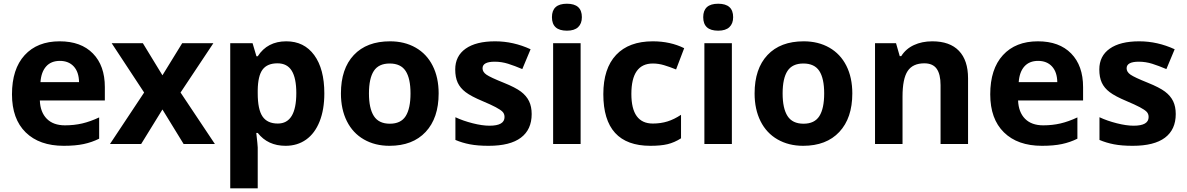

<svg xmlns="http://www.w3.org/2000/svg" viewBox="-20 -780 6427 1040"><path d="M304.2 -450.2Q256.8 -450.2 230 -420.2Q203.1 -390.1 199.2 -335H408.2Q407.2 -390.1 379.4 -420.2Q351.6 -450.2 304.2 -450.2ZM325.2 9.8Q193.4 9.8 119.1 -63Q44.9 -135.7 44.9 -269Q44.9 -406.2 113.5 -481.2Q182.1 -556.2 303.2 -556.2Q418.9 -556.2 483.4 -490.2Q547.9 -424.3 547.9 -308.1V-235.8H195.8Q198.2 -172.4 233.4 -136.7Q268.6 -101.1 332 -101.1Q381.3 -101.1 425.3 -111.3Q469.2 -121.6 517.1 -144V-28.8Q478 -9.3 433.6 0.2Q389.2 9.8 325.2 9.8Z M760.7 -278.8 585 -545.9H753.9L859.9 -372.1L966.8 -545.9H1135.7L958 -278.8L1144 0H974.6L859.9 -187L744.6 0H575.7Z M1526.9 9.8Q1430.7 9.8 1376 -60.1H1368.2Q1376 8.3 1376 19V240.2H1227.1V-545.9H1348.1L1369.1 -475.1H1376Q1428.2 -556.2 1530.8 -556.2Q1627.4 -556.2 1682.1 -481.4Q1736.8 -406.7 1736.8 -273.9Q1736.8 -186.5 1711.2 -122.1Q1685.5 -57.6 1638.2 -23.9Q1590.8 9.8 1526.9 9.8ZM1482.9 -437Q1427.7 -437 1402.3 -403.1Q1377 -369.1 1376 -291V-274.9Q1376 -187 1402.1 -148.9Q1428.2 -110.8 1484.9 -110.8Q1585 -110.8 1585 -275.9Q1585 -356.4 1560.3 -396.7Q1535.6 -437 1482.9 -437Z M1978.5 -273.9Q1978.5 -192.9 2005.1 -151.4Q2031.7 -109.9 2091.8 -109.9Q2151.4 -109.9 2177.5 -151.1Q2203.6 -192.4 2203.6 -273.9Q2203.6 -355 2177.2 -395.5Q2150.9 -436 2090.8 -436Q2031.2 -436 2004.9 -395.8Q1978.5 -355.5 1978.5 -273.9ZM2356 -273.9Q2356 -140.6 2285.6 -65.4Q2215.3 9.8 2089.8 9.8Q2011.2 9.8 1951.2 -24.7Q1891.1 -59.1 1858.9 -123.5Q1826.7 -188 1826.7 -273.9Q1826.7 -407.7 1896.5 -481.9Q1966.3 -556.2 2092.8 -556.2Q2171.4 -556.2 2231.4 -522Q2291.5 -487.8 2323.7 -423.8Q2356 -359.9 2356 -273.9Z M2859.9 -162.1Q2859.9 -78.1 2801.5 -34.2Q2743.2 9.8 2627 9.8Q2567.4 9.8 2525.4 1.7Q2483.4 -6.3 2446.8 -22V-145Q2488.3 -125.5 2540.3 -112.3Q2592.3 -99.1 2631.8 -99.1Q2712.9 -99.1 2712.9 -146Q2712.9 -163.6 2702.1 -174.6Q2691.4 -185.5 2665 -199.5Q2638.7 -213.4 2594.7 -231.9Q2531.7 -258.3 2502.2 -280.8Q2472.7 -303.2 2459.2 -332.3Q2445.8 -361.3 2445.8 -403.8Q2445.8 -476.6 2502.2 -516.4Q2558.6 -556.2 2662.1 -556.2Q2760.7 -556.2 2854 -513.2L2809.1 -405.8Q2768.1 -423.3 2732.4 -434.6Q2696.8 -445.8 2659.7 -445.8Q2593.8 -445.8 2593.8 -410.2Q2593.8 -390.1 2615 -375.5Q2636.2 -360.8 2708 -332Q2772 -306.2 2801.8 -283.7Q2831.5 -261.2 2845.7 -231.9Q2859.9 -202.6 2859.9 -162.1Z M2969.7 -687Q2969.7 -759.8 3050.8 -759.8Q3131.8 -759.8 3131.8 -687Q3131.8 -652.3 3111.6 -633.1Q3091.3 -613.8 3050.8 -613.8Q2969.7 -613.8 2969.7 -687ZM3125 0H2976.1V-545.9H3125Z M3502.9 9.8Q3248 9.8 3248 -270Q3248 -409.2 3317.4 -482.7Q3386.7 -556.2 3516.1 -556.2Q3610.8 -556.2 3686 -519L3642.1 -403.8Q3606.9 -418 3576.7 -427Q3546.4 -436 3516.1 -436Q3399.9 -436 3399.9 -271Q3399.9 -110.8 3516.1 -110.8Q3559.1 -110.8 3595.7 -122.3Q3632.3 -133.8 3668.9 -158.2V-30.8Q3632.8 -7.8 3595.9 1Q3559.1 9.8 3502.9 9.8Z M3789.1 -687Q3789.1 -759.8 3870.1 -759.8Q3951.2 -759.8 3951.2 -687Q3951.2 -652.3 3930.9 -633.1Q3910.6 -613.8 3870.1 -613.8Q3789.1 -613.8 3789.1 -687ZM3944.3 0H3795.4V-545.9H3944.3Z M4219.2 -273.9Q4219.2 -192.9 4245.8 -151.4Q4272.5 -109.9 4332.5 -109.9Q4392.1 -109.9 4418.2 -151.1Q4444.3 -192.4 4444.3 -273.9Q4444.3 -355 4418 -395.5Q4391.6 -436 4331.5 -436Q4272 -436 4245.6 -395.8Q4219.2 -355.5 4219.2 -273.9ZM4596.7 -273.9Q4596.7 -140.6 4526.4 -65.4Q4456.1 9.8 4330.6 9.8Q4252 9.8 4191.9 -24.7Q4131.8 -59.1 4099.6 -123.5Q4067.4 -188 4067.4 -273.9Q4067.4 -407.7 4137.2 -481.9Q4207 -556.2 4333.5 -556.2Q4412.1 -556.2 4472.2 -522Q4532.2 -487.8 4564.5 -423.8Q4596.7 -359.9 4596.7 -273.9Z M5223.6 0H5074.7V-318.8Q5074.7 -377.9 5053.7 -407.5Q5032.7 -437 4986.8 -437Q4924.3 -437 4896.5 -395.3Q4868.7 -353.5 4868.7 -256.8V0H4719.7V-545.9H4833.5L4853.5 -476.1H4861.8Q4886.7 -515.6 4930.4 -535.9Q4974.1 -556.2 5029.8 -556.2Q5125 -556.2 5174.3 -504.6Q5223.6 -453.1 5223.6 -356Z M5603 -450.2Q5555.7 -450.2 5528.8 -420.2Q5502 -390.1 5498 -335H5707Q5706.1 -390.1 5678.2 -420.2Q5650.4 -450.2 5603 -450.2ZM5624 9.8Q5492.2 9.8 5418 -63Q5343.8 -135.7 5343.8 -269Q5343.8 -406.2 5412.4 -481.2Q5481 -556.2 5602.1 -556.2Q5717.8 -556.2 5782.2 -490.2Q5846.7 -424.3 5846.7 -308.1V-235.8H5494.6Q5497.1 -172.4 5532.2 -136.7Q5567.4 -101.1 5630.9 -101.1Q5680.2 -101.1 5724.1 -111.3Q5768.1 -121.6 5815.9 -144V-28.8Q5776.9 -9.3 5732.4 0.2Q5688 9.8 5624 9.8Z M6348.6 -162.1Q6348.6 -78.1 6290.3 -34.2Q6231.9 9.8 6115.7 9.8Q6056.2 9.8 6014.2 1.7Q5972.2 -6.3 5935.5 -22V-145Q5977.1 -125.5 6029.1 -112.3Q6081.1 -99.1 6120.6 -99.1Q6201.7 -99.1 6201.7 -146Q6201.7 -163.6 6190.9 -174.6Q6180.2 -185.5 6153.8 -199.5Q6127.4 -213.4 6083.5 -231.9Q6020.5 -258.3 5991 -280.8Q5961.4 -303.2 5948 -332.3Q5934.6 -361.3 5934.6 -403.8Q5934.6 -476.6 5991 -516.4Q6047.4 -556.2 6150.9 -556.2Q6249.5 -556.2 6342.8 -513.2L6297.9 -405.8Q6256.8 -423.3 6221.2 -434.6Q6185.5 -445.8 6148.4 -445.8Q6082.5 -445.8 6082.5 -410.2Q6082.5 -390.1 6103.8 -375.5Q6125 -360.8 6196.8 -332Q6260.7 -306.2 6290.5 -283.7Q6320.3 -261.2 6334.5 -231.9Q6348.6 -202.6 6348.6 -162.1Z"/></svg>

Font: Zoram GWebM
Style: Bold
Weight: 700
Foundry: Ascender Corporation
Version: Version 1.000